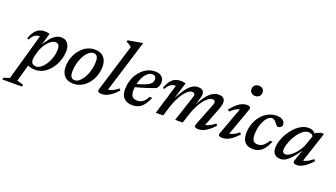

<svg xmlns="http://www.w3.org/2000/svg" viewBox="-162 -1362 3948 2255"><g transform="rotate(20 1812.0 -234.0)"><path d="M180 -146Q174.5 -126 173 -113.2Q171.5 -100.5 171.5 -92.5Q171.5 -65.5 186.5 -47.5Q201.5 -29.5 236 -29.5Q259.5 -29.5 283.8 -45Q308 -60.5 330.2 -87.5Q352.5 -114.5 369.8 -149.2Q387 -184 397.2 -223.2Q407.5 -262.5 407.5 -302.5Q407.5 -340.5 394.5 -358.8Q381.5 -377 352.5 -377Q334 -377 314.2 -365.8Q294.5 -354.5 275.2 -335.5Q256 -316.5 239.2 -292Q222.5 -267.5 210 -240.8Q197.5 -214 191 -188ZM111 -44.5H156L86.5 201L168.5 225L160 248.5H-86L-78 225.5L-5.5 201L158 -378Q157.5 -378 156.2 -378Q155 -378 154 -378Q133 -378 114.8 -371.2Q96.5 -364.5 79.2 -347Q62 -329.5 44 -296.5L25.5 -304Q45.5 -361.5 71 -394.2Q96.5 -427 126.8 -440.2Q157 -453.5 190.5 -453.5Q207.5 -453.5 222.5 -451.2Q237.5 -449 254 -445L203.5 -264L200.5 -273Q233.5 -336.5 266.8 -376.2Q300 -416 332.8 -434.8Q365.5 -453.5 397 -453.5Q453 -453.5 481 -416.8Q509 -380 509 -327.5Q509 -276.5 495.5 -227.5Q482 -178.5 457.5 -135.5Q433 -92.5 399.2 -59.5Q365.5 -26.5 324 -7.8Q282.5 11 236 11Q195.5 11 160.5 -2.8Q125.5 -16.5 111 -44.5Z M819.5 -453.5Q868 -453.5 901.8 -434.2Q935.5 -415 953.2 -379.5Q971 -344 971 -295.5Q971 -234.5 951.5 -179.2Q932 -124 897.2 -81.2Q862.5 -38.5 815.8 -13.8Q769 11 714.5 11Q666.5 11 632.5 -8.2Q598.5 -27.5 580.8 -63Q563 -98.5 563 -147Q563 -208 582.8 -263Q602.5 -318 637.2 -361Q672 -404 718.5 -428.8Q765 -453.5 819.5 -453.5ZM716 -33Q741.5 -33 765.5 -50Q789.5 -67 809.8 -96.5Q830 -126 845.2 -163.2Q860.5 -200.5 869 -241.5Q877.5 -282.5 877.5 -322.5Q877.5 -367.5 863 -388.2Q848.5 -409 818.5 -409Q792.5 -409 768.8 -392Q745 -375 724.5 -345.8Q704 -316.5 688.8 -279Q673.5 -241.5 665 -200.5Q656.5 -159.5 656.5 -120Q656.5 -75.5 671.2 -54.2Q686 -33 716 -33Z M1203.5 -624.5Q1194.5 -632.5 1184.2 -640Q1174 -647.5 1162 -654.5Q1150 -661.5 1136 -667.5L1141.5 -687L1309 -716H1324L1116 -40L1103 -63.5Q1123.5 -61.5 1147 -67.5Q1170.5 -73.5 1195.5 -87.5Q1220.5 -101.5 1246 -123.5L1263 -102.5Q1224 -59.5 1189.8 -34.5Q1155.5 -9.5 1126 0.8Q1096.5 11 1069.5 11Q1039.5 11 1027.2 0.8Q1015 -9.5 1023 -35Z M1554 -411.5Q1526.5 -411.5 1503.8 -396Q1481 -380.5 1462.8 -354Q1444.5 -327.5 1432 -294.5Q1419.5 -261.5 1412.8 -226Q1406 -190.5 1406 -157Q1406 -103.5 1427 -81.2Q1448 -59 1485.5 -59Q1510.5 -59 1532.2 -67.2Q1554 -75.5 1573.8 -95.2Q1593.5 -115 1612.5 -150.5H1645.5Q1618.5 -88.5 1589.8 -53.2Q1561 -18 1527.8 -3.5Q1494.5 11 1452.5 11Q1407.5 11 1375.2 -5.8Q1343 -22.5 1326.2 -54.8Q1309.5 -87 1309.5 -134Q1309.5 -188 1322.8 -236.2Q1336 -284.5 1360.8 -324Q1385.5 -363.5 1418 -392.5Q1450.5 -421.5 1489.2 -437.5Q1528 -453.5 1570 -453.5Q1611 -453.5 1636.5 -440.2Q1662 -427 1673.8 -405.5Q1685.5 -384 1685.5 -358.5Q1685.5 -335.5 1676.5 -313Q1667.5 -290.5 1653 -275.5Q1621.5 -263.5 1588.8 -252.2Q1556 -241 1522.8 -230.8Q1489.5 -220.5 1456.2 -211Q1423 -201.5 1390.5 -193.5L1392 -233.5Q1445 -247 1482 -260Q1519 -273 1542.5 -285.2Q1566 -297.5 1578.8 -310Q1591.5 -322.5 1596.2 -335.8Q1601 -349 1601 -363.5Q1601 -378 1595.8 -388.8Q1590.5 -399.5 1580 -405.5Q1569.5 -411.5 1554 -411.5Z M2326.5 -37 2319.5 -63Q2339 -62.5 2360.8 -69.5Q2382.5 -76.5 2406.5 -90.5Q2430.5 -104.5 2455.5 -125L2473 -104.5Q2434 -61.5 2399.8 -36Q2365.5 -10.5 2335.8 0.2Q2306 11 2279 11Q2243.5 11 2234 -1Q2224.5 -13 2236.5 -44L2338.5 -304Q2345 -320 2347.8 -330.5Q2350.5 -341 2350.5 -349.5Q2350.5 -362.5 2342.8 -370Q2335 -377.5 2316 -377.5Q2293.5 -377.5 2267.5 -359.5Q2241.5 -341.5 2215 -308.2Q2188.5 -275 2164 -228.5Q2139.5 -182 2120 -125L2080 0H1985.5L2086.5 -305.5Q2090 -316 2092.2 -324.2Q2094.5 -332.5 2095.5 -338.8Q2096.5 -345 2096.5 -350Q2096.5 -363 2088.8 -370.2Q2081 -377.5 2063 -377.5Q2039.5 -377.5 2013.5 -358.2Q1987.5 -339 1961.8 -303.5Q1936 -268 1912.5 -219.5Q1889 -171 1870.5 -112L1836 0H1743.5L1857.5 -378Q1856 -378 1854.2 -378Q1852.5 -378 1850.5 -378Q1830 -378 1812 -371.2Q1794 -364.5 1776.8 -347Q1759.5 -329.5 1740.5 -296.5L1722.5 -304Q1742.5 -361.5 1768.2 -394Q1794 -426.5 1825 -439.8Q1856 -453 1890 -453Q1901.5 -453 1912 -452Q1922.5 -451 1932.8 -449.2Q1943 -447.5 1954 -444.5L1889 -231V-233.5Q1923 -298.5 1952 -341.5Q1981 -384.5 2007.2 -408.8Q2033.5 -433 2058.2 -443.2Q2083 -453.5 2107.5 -453.5Q2149 -453.5 2167 -436.5Q2185 -419.5 2185 -391Q2185 -374 2179.8 -353Q2174.5 -332 2165.5 -303.5L2148 -245.5H2146.5Q2177 -305 2205.2 -345.2Q2233.5 -385.5 2260.2 -409.2Q2287 -433 2313 -443.2Q2339 -453.5 2365 -453.5Q2409.5 -453.5 2428.5 -435Q2447.5 -416.5 2447.5 -385.5Q2447.5 -368 2442 -344.5Q2436.5 -321 2424.5 -289.5Z M2533 -35 2666.5 -397 2685.5 -378Q2665.5 -379 2642.8 -371.2Q2620 -363.5 2595.8 -347.5Q2571.5 -331.5 2546 -307L2528 -326.5Q2567.5 -376.5 2601.2 -404Q2635 -431.5 2664.2 -442.5Q2693.5 -453.5 2719.5 -453.5Q2748 -453.5 2758.8 -442.2Q2769.5 -431 2761 -407.5L2628 -37L2612.5 -63Q2633 -61.5 2656 -67.8Q2679 -74 2703.8 -88Q2728.5 -102 2753.5 -123.5L2770.5 -102.5Q2731.5 -60 2697.8 -35Q2664 -10 2635 0.5Q2606 11 2579.5 11Q2546 11 2534.8 0.2Q2523.5 -10.5 2533 -35ZM2704 -646.5Q2704 -666 2712.5 -681Q2721 -696 2736.8 -704.8Q2752.5 -713.5 2774 -713.5Q2804.5 -713.5 2822.8 -696Q2841 -678.5 2841 -651Q2841 -632 2832.2 -616.8Q2823.5 -601.5 2808 -592.8Q2792.5 -584 2771 -584Q2740.5 -584 2722.2 -601.8Q2704 -619.5 2704 -646.5Z M3053 -408Q3025 -408 3000.8 -386.2Q2976.5 -364.5 2958.5 -328.2Q2940.5 -292 2930.5 -247.5Q2920.5 -203 2920.5 -157Q2920.5 -103.5 2938.2 -81.2Q2956 -59 2993 -59Q3016 -59 3037 -67.8Q3058 -76.5 3078 -96.5Q3098 -116.5 3117.5 -151H3149.5Q3123 -90 3094.8 -54.8Q3066.5 -19.5 3033.8 -4.2Q3001 11 2960.5 11Q2894 11 2859 -25.5Q2824 -62 2824 -135Q2824 -202 2845 -259.8Q2866 -317.5 2902.5 -361Q2939 -404.5 2987 -429Q3035 -453.5 3089.5 -453.5Q3144 -453.5 3170.5 -432.2Q3197 -411 3197 -382Q3197 -359.5 3182 -347Q3167 -334.5 3145.5 -334Q3138 -334 3128.8 -344.2Q3119.5 -354.5 3107 -370.5Q3094.5 -387 3081.2 -397.5Q3068 -408 3053 -408Z M3466 -31.5 3522 -197.5H3530.5Q3490 -135 3457.5 -94.5Q3425 -54 3398.2 -31.2Q3371.5 -8.5 3348.2 0.8Q3325 10 3303 10Q3273 10 3250.5 -1.2Q3228 -12.5 3215.2 -35.5Q3202.5 -58.5 3202.5 -95Q3202.5 -135.5 3217.8 -183.2Q3233 -231 3260.2 -277.5Q3287.5 -324 3324 -362.5Q3360.5 -401 3404 -424.2Q3447.5 -447.5 3494.5 -447.5Q3529 -447.5 3552 -433.2Q3575 -419 3592 -389.5L3573 -360Q3566 -377.5 3550.5 -388.8Q3535 -400 3511 -400Q3477 -400 3445.8 -378.2Q3414.5 -356.5 3388 -321.5Q3361.5 -286.5 3342 -246.2Q3322.5 -206 3311.5 -168.8Q3300.5 -131.5 3300.5 -105Q3300.5 -83 3312.2 -72.2Q3324 -61.5 3344 -61.5Q3362 -61.5 3387.8 -77Q3413.5 -92.5 3441 -119.8Q3468.5 -147 3492.5 -183.5Q3516.5 -220 3531 -261.5L3585 -417.5L3644.5 -442.5H3685.5L3552 -36L3538 -63Q3557 -61 3580 -67.5Q3603 -74 3628 -88.5Q3653 -103 3678.5 -125.5L3695.5 -105Q3637 -41 3592 -15Q3547 11 3509.5 11Q3481 11 3469.8 0.2Q3458.5 -10.5 3466 -31.5Z"/></g></svg>

Font: Newsreader 16pt Medium
Style: Italic
Weight: 500
Italic angle: -17°
Designer: Hugues Gentile
Foundry: Production Type
Version: Version 1.003